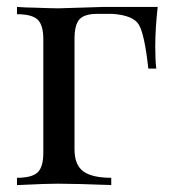

<svg xmlns="http://www.w3.org/2000/svg" viewBox="-20 -534 505 554"><path d="M428 -398Q428 -358 431 -336H408Q397 -436 380.5 -463Q364 -490 304 -494H261Q224 -494 209.5 -478.5Q195 -463 195 -421V-103Q195 -58 220.5 -39.5Q246 -21 301 -21V0Q192 -4 147 -4Q110 -4 29 0V-21Q72 -21 88.5 -36.5Q105 -52 105 -93V-421Q105 -462 88.5 -477.5Q72 -493 29 -493V-514Q32 -514 38 -513.5Q44 -513 55 -512.5Q66 -512 76 -512Q128 -510 149 -510Q157 -510 215 -512Q275 -514 279 -514H435Q428 -452 428 -398Z"/></svg>

Font: Playfair Display
Style: Regular
Weight: 400
Designer: Claus Eggers S?rensen
Foundry: Claus Eggers S?rensen
Version: Version 1.003